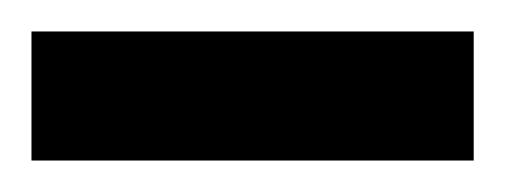

<svg xmlns="http://www.w3.org/2000/svg" viewBox="-28 -711 321 122"><path d="M273 -609V-691H-8V-609Z"/></svg>

Font: RazerF5 SemiBold
Style: Regular
Weight: 600
Foundry: Razer Inc.
Version: Version 2